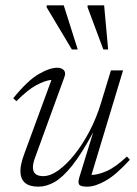

<svg xmlns="http://www.w3.org/2000/svg" viewBox="-20 -690 512 720"><path d="M277.5 -25 329.5 -194Q286.5 -114 251 -69.5Q215.5 -25 184.8 -7.5Q154 10 124 10Q56.5 10 56.5 -49Q56.5 -73 70.5 -111.5L173 -390.5Q148.5 -388 116 -370.5Q83.5 -353 41.5 -310.5L29.5 -321.5Q83.5 -388 124.8 -412Q166 -436 195 -436Q210.5 -436 219.2 -427Q228 -418 221.5 -401L112 -100.5Q103.5 -78 103.5 -62Q103.5 -29.5 142 -29.5Q168.5 -29.5 198.8 -51Q229 -72.5 259.2 -110.2Q289.5 -148 315.5 -197.5Q341.5 -247 358.5 -303L396 -426H441.5L323 -34Q346.5 -34 379.5 -48.2Q412.5 -62.5 456 -103L467 -91Q414.5 -33.5 375.5 -11.8Q336.5 10 307.5 10Q282.5 10 277 2.2Q271.5 -5.5 277.5 -25ZM271.5 -504.5H249.5L155 -662.5V-670H219ZM385.5 -504.5H367.5L308.5 -662.5V-670H370.5Z"/></svg>

Font: Newsreader Text Light
Style: Italic
Weight: 300
Italic angle: -17°
Designer: Hugues Gentile
Foundry: Production Type
Version: Version 1.001